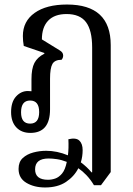

<svg xmlns="http://www.w3.org/2000/svg" viewBox="-20 -578 586 848"><path d="M179 250Q131 250 96.5 229.5Q62 209 62 168Q62 137 80.5 120Q99 103 127 95.5Q155 88 184 88Q232 88 280 108Q284 77 282 37Q316 29 330.5 43Q345 57 345 85Q345 113 337 139Q364 159 384 183H387V-368Q387 -444 360 -480Q333 -516 274 -516Q221 -516 193 -487Q165 -458 165 -404L243 -356Q259 -347 259 -333Q259 -322 252 -314Q222 -314 211.5 -295.5Q201 -277 201 -230V-95Q201 9 114 9Q75 9 52 -15.5Q29 -40 29 -83Q29 -128 51 -152Q73 -176 103 -176Q111 -176 119 -175V-228Q119 -275 132 -300Q145 -325 176 -341V-344L85 -375Q81 -397 81 -419Q81 -484 133 -521Q185 -558 276 -558Q469 -558 469 -379V182L426 240H395Q380 215 362.5 196.5Q345 178 326 165Q308 201 271.5 225.5Q235 250 179 250ZM113 -32Q153 -32 153 -83Q153 -134 113 -134Q73 -134 73 -82Q73 -32 113 -32ZM135 170Q135 216 192 216Q208 216 224 210.5Q240 205 254 188.5Q268 172 275 137Q252 128 231.5 125Q211 122 195 122Q135 122 135 170Z"/></svg>

Font: Noto Serif Thai Condensed
Style: Regular
Weight: 400
Width: 3
Designer: Monotype Design Team
Foundry: Monotype Imaging Inc.
Version: Version 2.002; ttfautohint (v1.8.4.7-5d5b)